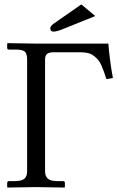

<svg xmlns="http://www.w3.org/2000/svg" viewBox="-20 -840 526 861"><path d="M344.7 -820.3 407.2 -768.1 263.2 -710Q233.9 -698.2 220.2 -698.2Q205.6 -698.2 205.6 -712.9Q205.6 -723.1 220.7 -733.9ZM342.8 -605.5H218.3Q200.2 -605.5 191.2 -598.4Q182.1 -591.3 182.1 -572.8V-71.8Q182.1 -49.8 194.6 -38.8Q207 -27.8 236.8 -27.8H263.2Q271 -27.8 271 -19.5V-1L269 1Q175.8 -1 140.1 -1L14.2 1L12.2 -1V-19.5Q12.2 -27.8 20.5 -27.8H46.9Q76.2 -27.8 88.9 -38.1Q101.6 -48.3 101.6 -71.8V-572.8Q101.6 -599.6 91.3 -608.6Q81.1 -617.7 49.8 -617.7H20Q12.2 -617.7 12.2 -625.5V-644.5L14.2 -646.5Q128.9 -644.5 141.6 -644.5H219.2H465.8Q472.7 -562 486.3 -490.2L457 -485.4Q450.2 -506.8 446 -518.6Q441.9 -530.3 434.8 -546.6Q427.7 -563 419.9 -571.8Q412.1 -580.6 401.1 -589.4Q390.1 -598.1 375.7 -601.8Q361.3 -605.5 342.8 -605.5Z"/></svg>

Font: Libertinage
Style: b
Weight: 400
Designer: OSP
Foundry: OSP
Version: Version 1.0; 2008; OFL relea